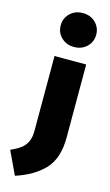

<svg xmlns="http://www.w3.org/2000/svg" viewBox="-225 -881 662 1160"><g transform="rotate(15 106.0 -301.0)"><path d="M240 -77Q240 53 176 121.5Q112 190 -2 227L-70 83Q-31 65 -8 48Q15 31 28.5 4Q42 -23 42 -65V-534H240ZM252 -723Q252 -678 220.5 -647.5Q189 -617 141 -617Q93 -617 61.5 -647.5Q30 -678 30 -723Q30 -768 61.5 -798.5Q93 -829 141 -829Q189 -829 220.5 -798.5Q252 -768 252 -723Z"/></g></svg>

Font: FiraGO Heavy
Style: Regular
Weight: 900
Designer: bBox Type
Foundry: bBox Type GmbH
Version: Version 1.001